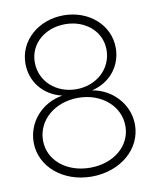

<svg xmlns="http://www.w3.org/2000/svg" viewBox="-84 -801 708 875"><g transform="rotate(-10 270.0 -364.0)"><path d="M270 9.3C402.3 9.3 504.4 -76.7 504.4 -189.5C504.4 -284.2 432.1 -362.3 338.9 -377.4C426.8 -397.9 479 -468.8 479 -549.8C479 -656.7 386.2 -736.8 270 -736.8C152.8 -736.8 61 -655.8 61 -549.8C61 -468.3 112.8 -398.4 201.2 -377.4C106.9 -362.8 35.6 -284.7 35.6 -189.5C35.6 -76.7 138.2 9.3 270 9.3ZM270 -31.7C160.6 -31.7 79.1 -99.1 79.1 -190.9C79.1 -284.2 161.6 -355 270 -355C377.9 -355 460.4 -284.2 460.4 -190.9C460.4 -99.1 378.9 -31.7 270 -31.7ZM270 -395C175.8 -395 104 -460.9 104 -548.3C104 -633.3 175.3 -695.8 270 -695.8C364.3 -695.8 436 -633.3 436 -548.3C436 -460.9 364.3 -395 270 -395Z"/></g></svg>

Font: Raveo Display Display ExLight
Style: Regular
Weight: 200
Designer: Jakub Foglar, Rasmus Andersson (Inter)
Foundry: Jakubfoglar.com
Version: Version 1.100;Glyphs 3.2.3 (3260)